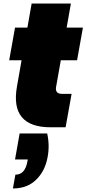

<svg xmlns="http://www.w3.org/2000/svg" viewBox="-20 -720 489 1086"><path d="M91 35H247Q262 104 249 170Q235 247 184.5 296.5Q134 346 53 346L67 268Q122 268 135 193L137 182H65ZM76 -231 102 -379H32L65 -564H135L159 -700H381L357 -564H449L416 -379H324L297 -227Q291 -189 332 -189H385L351 0H267Q35 0 76 -231Z"/></svg>

Font: Poppins Black
Style: Italic
Weight: 900
Italic angle: -10°
Designer: Ninad Kale (Devanagari), Jonny Pinhorn (Latin)
Foundry: Indian Type Foundry
Version: Version 3.200;PS 1.000;hotconv 16.6.54;makeotf.lib2.5.65590